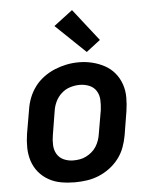

<svg xmlns="http://www.w3.org/2000/svg" viewBox="-55 -829 710 884"><g transform="rotate(-5 300.0 -387.5)"><path d="M255 8Q223 8 192 2.5Q161 -3 134.5 -18Q108 -33 89 -56Q70 -79 60.5 -108Q51 -137 50.5 -169Q50 -201 55 -233L74 -343Q78 -371 88.5 -398Q99 -425 116.5 -448.5Q134 -472 158.5 -490Q183 -508 210 -519Q237 -530 264.5 -535.5Q292 -541 321 -541Q353 -541 383.5 -533.5Q414 -526 440.5 -511.5Q467 -497 486 -474Q505 -451 515 -422Q525 -393 525 -361Q525 -329 520 -297L502 -187Q497 -159 487 -132Q477 -105 459 -81.5Q441 -58 417 -40Q393 -22 366 -11Q339 0 311 4Q283 8 255 8ZM257 -93Q272 -93 287 -95.5Q302 -98 316 -105Q330 -112 342.5 -122.5Q355 -133 363.5 -146.5Q372 -160 377 -174.5Q382 -189 384 -203L403 -313Q406 -337 405 -360Q404 -383 392.5 -401.5Q381 -420 360 -428.5Q339 -437 316 -437Q294 -437 271.5 -430Q249 -423 231.5 -407Q214 -391 204 -370Q194 -349 191 -327L173 -217Q169 -194 170 -171Q171 -148 182 -129.5Q193 -111 213.5 -102Q234 -93 257 -93ZM362 -585 224 -717 311 -783 427 -635Z"/></g></svg>

Font: Iosevka Curly Extended Oblique
Style: Bold
Weight: 700
Width: 7
Italic angle: -9°
Monospace: yes
Designer: Belleve Invis
Foundry: Belleve Invis
Version: Version 11.1.0; ttfautohint (v1.8.3)